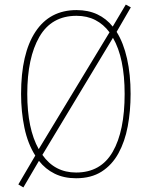

<svg xmlns="http://www.w3.org/2000/svg" viewBox="-20 -768 650 838"><path d="M550 -358Q550 -283 537.5 -216.5Q525 -150 497 -99Q469 -48 423.5 -19Q378 10 312 10Q259 10 218.5 -10Q178 -30 150 -66L82 50L60 37L134 -89Q101 -141 86.5 -211Q72 -281 72 -358Q72 -534 134.5 -629Q197 -724 314 -724Q365 -724 404.5 -705.5Q444 -687 472 -652L529 -748L551 -736L489 -629Q519 -581 534.5 -512Q550 -443 550 -358ZM99 -358Q99 -206 149 -117L458 -627Q432 -662 396 -680.5Q360 -699 314 -699Q205 -699 152 -607.5Q99 -516 99 -358ZM524 -358Q524 -515 473 -603L165 -92Q219 -15 312 -15Q420 -15 472 -105.5Q524 -196 524 -358Z"/></svg>

Font: Noto Sans Bengali Condensed Thin
Style: Regular
Weight: 100
Width: 3
Designer: Joana Ranito - Universal Thirst; Jelle Bosma - Monotype Design Team
Foundry: Universal Thirst ehf.
Version: Version 3.000; ttfautohint (v1.8.4.7-5d5b)